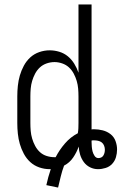

<svg xmlns="http://www.w3.org/2000/svg" viewBox="-20 -755 548 866"><path d="M242 91 189 80Q193 61 198 43.5Q203 26 209 8H204Q180 8 157 0Q134 -8 116.5 -24Q99 -40 87.5 -61.5Q76 -83 69.5 -105.5Q63 -128 60.5 -152Q58 -176 58 -200V-320Q58 -344 60.5 -368Q63 -392 69.5 -414.5Q76 -437 87.5 -458.5Q99 -480 116.5 -496Q134 -512 157 -520Q180 -528 204 -528Q226 -528 247.5 -521.5Q269 -515 286 -501Q303 -487 315 -467.5Q327 -448 334 -427V-735H393V-171Q396 -172 398.5 -172Q401 -172 404 -172Q424 -172 443.5 -167Q463 -162 478.5 -150Q494 -138 501 -119Q508 -100 508 -81Q508 -63 503 -46Q498 -29 486 -16Q474 -3 456.5 2.5Q439 8 422 8Q403 8 386 -0.5Q369 -9 358 -24Q347 -39 341.5 -57Q336 -75 335 -94Q326 -68 310 -44.5Q294 -21 269 -8Q260 16 254 41Q248 66 242 91ZM226 -46H231Q248 -79 273 -108Q298 -137 331 -154Q333 -165 333.5 -176.5Q334 -188 334 -200V-320Q334 -338 332.5 -355.5Q331 -373 326 -390Q321 -407 312.5 -423Q304 -439 291 -451Q278 -463 260.5 -469Q243 -475 226 -475Q208 -475 190.5 -469Q173 -463 160 -451Q147 -439 138.5 -423Q130 -407 125 -390Q120 -373 118.5 -355.5Q117 -338 117 -320V-200Q117 -182 118.5 -164.5Q120 -147 125 -130Q130 -113 138.5 -97Q147 -81 160 -69Q173 -57 190.5 -51.5Q208 -46 226 -46ZM424 -42Q431 -42 437 -45Q443 -48 446.5 -54Q450 -60 451.5 -66.5Q453 -73 453 -80Q453 -89 449.5 -98Q446 -107 439 -112.5Q432 -118 422.5 -120Q413 -122 404 -122Q401 -122 398.5 -122Q396 -122 393 -121V-115Q393 -104 394 -93Q395 -82 397.5 -72Q400 -62 406.5 -52Q413 -42 424 -42Z"/></svg>

Font: Iosevka Term Curly Light
Style: Regular
Weight: 300
Designer: Belleve Invis
Foundry: Belleve Invis
Version: Version 32.3.0